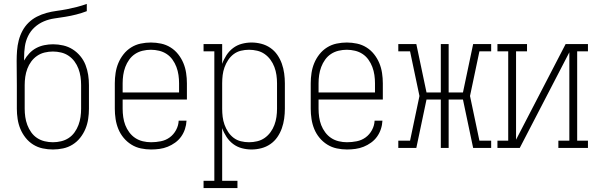

<svg xmlns="http://www.w3.org/2000/svg" viewBox="-20 -755 3040 980"><path d="M250 8Q224 8 198 2.5Q172 -3 149.5 -17Q127 -31 110.5 -52Q94 -73 84 -97Q74 -121 70 -147.5Q66 -174 66 -200V-321Q66 -352 65.5 -382.5Q65 -413 65 -444Q65 -470 67 -496.5Q69 -523 75.5 -548.5Q82 -574 94.5 -597.5Q107 -621 126 -639.5Q145 -658 168.5 -670Q192 -682 217.5 -689Q243 -696 269.5 -699.5Q296 -703 321.5 -708Q347 -713 372.5 -719.5Q398 -726 423 -735V-698Q397 -688 369.5 -681Q342 -674 314.5 -669.5Q287 -665 258.5 -661Q230 -657 204 -646Q178 -635 157 -616Q136 -597 123.5 -571.5Q111 -546 107 -518Q103 -490 103 -461Q103 -457 103 -453.5Q103 -450 103 -446Q114 -466 129.5 -482.5Q145 -499 164.5 -509.5Q184 -520 206.5 -524.5Q229 -529 251 -529Q277 -529 303 -523Q329 -517 351 -503Q373 -489 390 -468.5Q407 -448 416.5 -423.5Q426 -399 430 -373Q434 -347 434 -321V-200Q434 -174 430 -147.5Q426 -121 416 -97Q406 -73 389.5 -52Q373 -31 350.5 -17Q328 -3 302 2.5Q276 8 250 8ZM250 -29Q271 -29 292 -34Q313 -39 330.5 -50.5Q348 -62 360.5 -79.5Q373 -97 380.5 -117Q388 -137 391 -158Q394 -179 394 -200V-321Q394 -342 391 -363Q388 -384 380.5 -404Q373 -424 360.5 -441Q348 -458 330.5 -470Q313 -482 292 -487Q271 -492 250 -492Q229 -492 208 -487Q187 -482 169.5 -470Q152 -458 139.5 -441Q127 -424 119.5 -404Q112 -384 109 -363Q106 -342 106 -321V-200Q106 -179 109 -158Q112 -137 119.5 -117Q127 -97 139.5 -79.5Q152 -62 169.5 -50.5Q187 -39 208 -34Q229 -29 250 -29Z M751 8Q725 8 699 2.5Q673 -3 650.5 -17Q628 -31 611 -51.5Q594 -72 584 -96.5Q574 -121 570 -147.5Q566 -174 566 -200V-330Q566 -356 570 -382.5Q574 -409 584 -433Q594 -457 610.5 -478Q627 -499 649.5 -513Q672 -527 698 -532.5Q724 -538 750 -538Q776 -538 802 -532.5Q828 -527 850.5 -513Q873 -499 889.5 -478Q906 -457 916 -433Q926 -409 930 -382.5Q934 -356 934 -330V-247H606V-200Q606 -179 609 -157.5Q612 -136 619.5 -116.5Q627 -97 640 -79.5Q653 -62 670.5 -50.5Q688 -39 709 -34Q730 -29 751 -29Q776 -29 801 -34Q826 -39 846 -53.5Q866 -68 878.5 -91Q891 -114 892 -139H932Q931 -117 924 -96Q917 -75 904.5 -57.5Q892 -40 874 -27Q856 -14 836 -6Q816 2 794.5 5Q773 8 751 8ZM606 -283H894V-330Q894 -351 891 -372Q888 -393 880.5 -413Q873 -433 860.5 -450.5Q848 -468 830.5 -479.5Q813 -491 792 -496Q771 -501 750 -501Q729 -501 708 -496Q687 -491 669.5 -479.5Q652 -468 639.5 -450.5Q627 -433 619.5 -413Q612 -393 609 -372Q606 -351 606 -330Z M1019 205V168H1074V-493H1019V-530H1114V-429Q1122 -452 1136 -473.5Q1150 -495 1170 -510Q1190 -525 1214.5 -531.5Q1239 -538 1264 -538Q1289 -538 1314 -531.5Q1339 -525 1360 -510.5Q1381 -496 1395.5 -475Q1410 -454 1418.5 -430Q1427 -406 1430.5 -380.5Q1434 -355 1434 -330V-200Q1434 -175 1430.5 -149.5Q1427 -124 1418.5 -100Q1410 -76 1395.5 -55Q1381 -34 1360 -19.5Q1339 -5 1314 1.5Q1289 8 1264 8Q1239 8 1214.5 1.5Q1190 -5 1170 -20Q1150 -35 1136 -56.5Q1122 -78 1114 -101V168H1192V205ZM1251 -29Q1272 -29 1293 -34Q1314 -39 1331 -51Q1348 -63 1360.5 -80Q1373 -97 1380.5 -117Q1388 -137 1391 -158Q1394 -179 1394 -200V-330Q1394 -351 1391 -372Q1388 -393 1380.5 -413Q1373 -433 1360.5 -450Q1348 -467 1331 -479Q1314 -491 1293 -496Q1272 -501 1251 -501Q1230 -501 1209.5 -496Q1189 -491 1172.5 -478.5Q1156 -466 1144.5 -448.5Q1133 -431 1126 -411.5Q1119 -392 1116.5 -371.5Q1114 -351 1114 -330V-200Q1114 -179 1116.5 -158.5Q1119 -138 1126 -118.5Q1133 -99 1144.5 -81.5Q1156 -64 1172.5 -51.5Q1189 -39 1209.5 -34Q1230 -29 1251 -29Z M1751 8Q1725 8 1699 2.5Q1673 -3 1650.5 -17Q1628 -31 1611 -51.5Q1594 -72 1584 -96.5Q1574 -121 1570 -147.5Q1566 -174 1566 -200V-330Q1566 -356 1570 -382.5Q1574 -409 1584 -433Q1594 -457 1610.5 -478Q1627 -499 1649.5 -513Q1672 -527 1698 -532.5Q1724 -538 1750 -538Q1776 -538 1802 -532.5Q1828 -527 1850.5 -513Q1873 -499 1889.5 -478Q1906 -457 1916 -433Q1926 -409 1930 -382.5Q1934 -356 1934 -330V-247H1606V-200Q1606 -179 1609 -157.5Q1612 -136 1619.5 -116.5Q1627 -97 1640 -79.5Q1653 -62 1670.5 -50.5Q1688 -39 1709 -34Q1730 -29 1751 -29Q1776 -29 1801 -34Q1826 -39 1846 -53.5Q1866 -68 1878.5 -91Q1891 -114 1892 -139H1932Q1931 -117 1924 -96Q1917 -75 1904.5 -57.5Q1892 -40 1874 -27Q1856 -14 1836 -6Q1816 2 1794.5 5Q1773 8 1751 8ZM1606 -283H1894V-330Q1894 -351 1891 -372Q1888 -393 1880.5 -413Q1873 -433 1860.5 -450.5Q1848 -468 1830.5 -479.5Q1813 -491 1792 -496Q1771 -501 1750 -501Q1729 -501 1708 -496Q1687 -491 1669.5 -479.5Q1652 -468 1639.5 -450.5Q1627 -433 1619.5 -413Q1612 -393 1609 -372Q1606 -351 1606 -330Z M2013 0V-37H2073L2121 -265L2073 -493H2013V-530H2105L2157 -283H2230V-530H2270V-283H2343L2395 -530H2487V-493H2427L2379 -265L2427 -37H2487V0H2395L2343 -247H2270V0H2230V-247H2157L2105 0Z M2519 0V-37H2574V-493H2519V-530H2670V-493H2614V-42L2867 -530H2981V-493H2926V-37H2981V0H2830V-37H2886V-488L2633 0Z"/></svg>

Font: Iosevka Slab Extralight
Style: Regular
Weight: 200
Monospace: yes
Designer: Belleve Invis
Foundry: Belleve Invis
Version: Version 11.1.1; ttfautohint (v1.8.3)